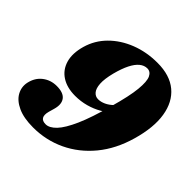

<svg xmlns="http://www.w3.org/2000/svg" viewBox="-189 -876 1053 1053"><g transform="rotate(45 337.5 -350.0)"><path d="M216 16.5Q143 16.5 96.5 -5Q50 -26.5 31 -61Q12 -95.5 20 -134Q30.5 -182.5 65.5 -209.5Q100.5 -236.5 147 -236.5Q199 -236.5 218.8 -210.5Q238.5 -184.5 225.5 -138.5L216 -105Q208 -75 217 -59.8Q226 -44.5 252 -44.5Q280.5 -44.5 310.8 -76Q341 -107.5 372.8 -179Q404.5 -250.5 437 -370.5Q468 -480 474 -542.2Q480 -604.5 467.5 -630.2Q455 -656 430 -656Q406.5 -656 386 -639.2Q365.5 -622.5 348.5 -588.8Q331.5 -555 318 -503.5Q304 -448.5 306.2 -413.5Q308.5 -378.5 322.8 -361.8Q337 -345 358.5 -345Q379.5 -345 401.5 -355.2Q423.5 -365.5 442.8 -384.2Q462 -403 474.5 -429L505 -410.5Q493.5 -381 469.5 -355.2Q445.5 -329.5 412.2 -310.2Q379 -291 339.2 -280Q299.5 -269 256 -269Q193 -269 150.8 -296.2Q108.5 -323.5 94 -373.5Q79.5 -423.5 98.5 -490.5Q118 -559 168.5 -609.8Q219 -660.5 291.2 -688.8Q363.5 -717 448 -717Q544 -717 600.8 -669.8Q657.5 -622.5 671.2 -536.8Q685 -451 651.5 -335Q619.5 -223 554.8 -144.5Q490 -66 402.8 -24.8Q315.5 16.5 216 16.5Z"/></g></svg>

Font: Fraunces
Style: Italic
Weight: 900
Italic angle: -16°
Version: Version 1.000;[0bf87f6ff]